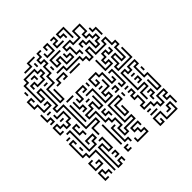

<svg xmlns="http://www.w3.org/2000/svg" viewBox="-130 -976 1261 1261"><g transform="rotate(45 501.0 -345.0)"><path d="M207 -270V-336H237V-456H267V-486H297V-504H237V-546H297V-624H267V-666H327V-696H369V-666H459V-624H399V-606H459V-576H477V-684H393V-696H489V-564H447V-594H387V-636H447V-654H357V-684H339V-654H279V-636H309V-534H249V-516H309V-474H279V-444H249V-324H219V-270ZM507 -564V-606H537V-624H507V-696H549V-666H627V-696H759V-654H663V-666H747V-684H639V-654H537V-684H519V-636H549V-594H519V-576H657V-636H699V-576H753V-564H687V-624H669V-564ZM573 -684V-696H603V-684ZM657 -504V-534H639V-510H627V-546H669V-516H687V-546H759V-516H777V-576H807V-606H837V-624H777V-696H819V-666H837V-696H903V-684H849V-654H807V-684H789V-636H849V-594H819V-564H789V-504H747V-534H699V-504ZM153 -624V-636H177V-666H243V-654H189V-624ZM867 -504V-576H927V-654H879V-636H909V-600H897V-624H867V-666H939V-564H879V-516H927V-534H903V-546H939V-504ZM747 -594V-624H729V-600H717V-636H759V-606H783V-594ZM597 -600V-636H639V-600H627V-624H609V-600ZM333 -504V-516H417V-564H399V-534H357V-564H327V-606H357V-624H333V-636H369V-594H339V-576H369V-546H387V-576H429V-504ZM117 -414V-486H147V-534H87V-606H159V-576H177V-606H207V-636H249V-606H279V-564H219V-534H189V-516H213V-504H177V-546H207V-576H267V-594H237V-624H219V-594H189V-564H147V-594H99V-546H159V-474H129V-426H147V-456H207V-486H243V-474H219V-444H159V-414ZM567 -600V-630H579V-600ZM837 -510V-570H849V-510ZM543 -504V-516H567V-534H459V-510H447V-546H579V-504ZM597 -510V-540H609V-510ZM807 -510V-540H819V-510ZM27 -444V-516H123V-504H39V-456H57V-486H93V-474H69V-444ZM387 -384V-456H417V-486H507V-504H483V-516H519V-474H429V-444H399V-396H447V-414H423V-426H459V-384ZM537 -450V-486H579V-450H567V-474H549V-450ZM603 -474V-486H633V-474ZM447 -300V-366H567V-414H549V-384H507V-444H453V-456H519V-396H537V-426H579V-354H459V-300ZM537 -204V-264H507V-306H567V-324H483V-336H579V-294H519V-276H549V-216H567V-276H657V-306H687V-336H759V-306H807V-324H777V-414H759V-354H597V-456H639V-396H717V-414H663V-426H729V-384H627V-444H609V-366H747V-426H789V-336H819V-294H747V-324H699V-294H669V-264H579V-204ZM57 -384V-414H39V-390H27V-426H69V-396H87V-450H99V-384ZM873 -324V-336H897V-414H879V-384H849V-354H807V-426H843V-414H819V-366H837V-396H867V-426H909V-324ZM117 -294V-390H129V-306H177V-324H147V-366H207V-414H189V-384H153V-396H177V-426H219V-354H159V-336H189V-294ZM477 -390V-420H489V-390ZM267 -330V-420H279V-330ZM63 -294V-306H87V-354H39V-336H63V-324H27V-366H99V-294ZM393 -354V-366H423V-354ZM423 -234V-246H447V-264H387V-336H429V-300H417V-324H399V-276H459V-234ZM597 -294V-330H609V-306H627V-336H663V-324H639V-294ZM267 -210V-234H237V-306H279V-270H267V-294H249V-246H279V-210ZM717 -264V-300H729V-276H837V-306H873V-294H849V-264ZM237 -144V-204H177V-234H117V-264H99V-234H57V-264H27V-300H39V-276H69V-246H87V-276H129V-246H189V-216H249V-156H357V-174H273V-186H369V-144ZM477 -270V-300H489V-270ZM153 -264V-276H183V-264ZM867 -234V-270H879V-246H897V-270H909V-234ZM663 -234V-246H843V-234ZM117 -54V-84H87V-186H117V-216H159V-186H189V-114H159V-96H183V-84H147V-126H177V-174H147V-204H129V-174H99V-96H129V-66H267V-84H207V-126H369V-96H387V-156H597V-246H639V-186H693V-174H627V-234H609V-144H399V-84H357V-114H219V-96H279V-54ZM423 -204V-216H477V-246H519V-210H507V-234H489V-204ZM57 -120V-174H27V-240H39V-186H69V-120ZM387 -180V-240H399V-180ZM63 -204V-216H93V-204ZM423 -174V-186H573V-174ZM747 -114V-156H807V-174H729V-150H717V-186H819V-144H759V-126H927V-144H897V-186H933V-174H909V-156H939V-114ZM837 -150V-186H879V-150H867V-174H849V-150ZM207 -150V-180H219V-150ZM117 -120V-156H153V-144H129V-120ZM537 -30V-66H717V-114H687V-144H669V-96H693V-84H657V-156H699V-126H729V-54H549V-30ZM537 -84V-126H573V-114H549V-96H597V-126H633V-114H609V-84ZM447 6V-36H477V-66H507V-84H477V-114H429V-54H393V-66H417V-126H489V-96H519V-54H489V-24H459V-6H507V-30H519V6ZM207 6V-36H243V-24H219V-6H267V-36H327V-84H309V-60H297V-96H339V-24H279V6ZM597 6V-36H633V-24H609V-6H717V-36H747V-96H933V-84H759V-24H729V6ZM447 -60V-90H459V-60ZM777 6V-30H789V-6H837V-54H819V-30H807V-66H849V6ZM867 6V-36H897V-66H933V-54H909V-24H879V-6H927V-30H939V6ZM357 -30V-60H369V-30ZM663 -24V-36H693V-24ZM333 6V-6H387V-36H429V0H417V-24H399V6ZM153 -24V-36H183V-24ZM567 0V-30H579V0Z"/></g></svg>

Font: Rubik Maze
Style: Regular
Weight: 400
Designer: Hubert and Fischer, NaN
Foundry: Hubert and Fischer, NaN
Version: Version 2.200